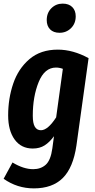

<svg xmlns="http://www.w3.org/2000/svg" viewBox="-21 -820 522 1060"><path d="M468 -499 401 -17Q383 106 325.5 163Q268 220 166 220Q74 220 -1 167L48 77Q109 114 162 114Q204 114 231.5 89.5Q259 65 268 -1L277 -68Q253 -35 225.5 -17.5Q198 0 160 0Q96 0 60 -49.5Q24 -99 24 -183Q24 -276 52 -358.5Q80 -441 141.5 -493.5Q203 -546 298 -546Q382 -546 468 -499ZM160 -181Q160 -139 171.5 -120Q183 -101 205 -101Q243 -101 289 -172L326 -440Q307 -447 288 -447Q225 -447 192.5 -367Q160 -287 160 -181ZM237 -709Q237 -749 262.5 -774.5Q288 -800 325 -800Q359 -800 378 -781Q397 -762 397 -730Q397 -690 371 -664.5Q345 -639 308 -639Q274 -639 255.5 -658Q237 -677 237 -709Z"/></svg>

Font: Fira Sans Extra Condensed SemiBold
Style: Italic
Weight: 600
Width: 3
Italic angle: -8°
Designer: Carrois Corporate & Edenspiekermann AG
Foundry: Carrois Corporate GbR & Edenspiekermann AG
Version: Version 4.203